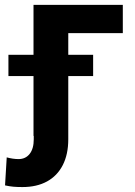

<svg xmlns="http://www.w3.org/2000/svg" viewBox="-79 -550 545 777"><path d="M418 -416H197.3V-328.1H297.9V-242.2H197.3V13.7Q197.3 74.7 175 118.2Q152.8 161.6 111.3 184.3Q69.8 207 11.7 207Q-9.3 207 -25.1 205.6Q-41 204.1 -58.6 200.2L-51.8 86.9Q-26.4 93.8 -3.9 93.8Q24.4 93.8 41 72.8Q57.6 51.8 57.6 13.7V0H56.6V-242.2H-44.9V-328.1H56.6V-530.3H418Z"/></svg>

Font: Pretendard
Style: Bold
Weight: 700
Designer: Base glyphs from Inter by Rasmus Andersson; Hangeul glyphs from Noto Sans CJK(Source Han Sans) by Jang Soo-young and Kan
Foundry: Kil Hyung-jin
Version: Version 1.309